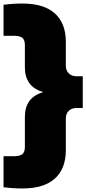

<svg xmlns="http://www.w3.org/2000/svg" viewBox="-31 -838 489 1088"><path d="M438 -406V-226H401Q375 -226 358.5 -209.8Q342 -193.5 342 -167V13Q342 118 279.8 174Q217.5 230 96 230Q43.5 230 -11 223V47H52Q81.5 47 95.8 35.2Q110 23.5 110 -5V-176Q110 -230.5 135.5 -265.5Q161 -300.5 214.5 -316Q161 -331.5 135.5 -366.5Q110 -401.5 110 -456V-583Q110 -611.5 95.8 -623.2Q81.5 -635 52 -635H-11V-811Q43.5 -818 96 -818Q217.5 -818 279.8 -762Q342 -706 342 -601V-465Q342 -439 358.5 -422.5Q375 -406 401 -406Z"/></svg>

Font: Encode Sans Expanded Black
Style: Regular
Weight: 900
Width: 7
Designer: Multiple Designers
Foundry: Impallari Type
Version: Version 2.000